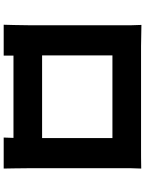

<svg xmlns="http://www.w3.org/2000/svg" viewBox="107 -870 786 1040"><g transform="rotate(90 500.0 -350.0)"><path d="M115 -723C117 -692 117 -646 117 -614V-128C117 -73 114 23 114 23H281C281 23 281 0 281 -30H727C726 0 725 23 725 23H893C893 23 891 -83 891 -126V-614C891 -648 891 -689 893 -722C853 -721 815 -721 788 -721H230C201 -721 156 -722 115 -723ZM280 -566H728V-185H280Z"/></g></svg>

Font: Source Han Sans HK Heavy
Style: Regular
Weight: 900
Designer: Ryoko NISHIZUKA 西塚涼子 (kana, bopomofo & ideographs); Paul D. Hunt (Latin, Greek & Cyrillic); Sandoll Communications 산돌커뮤니
Foundry: Adobe
Version: Version 2.000;hotconv 1.0.107;makeotfexe 2.5.65593